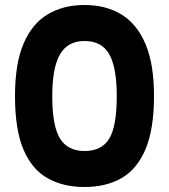

<svg xmlns="http://www.w3.org/2000/svg" viewBox="-20 -738 676 768"><path d="M318 10Q233 10 170.5 -25Q108 -60 74 -139.5Q40 -219 40 -354Q40 -483 74 -563Q108 -643 170.5 -680.5Q233 -718 318 -718Q404 -718 466 -680Q528 -642 562 -562Q596 -482 596 -354Q596 -221 562 -141Q528 -61 466 -25.5Q404 10 318 10ZM318 -134Q387 -134 417 -183.5Q447 -233 447 -354Q447 -468 417 -521Q387 -574 318 -574Q251 -574 220 -520.5Q189 -467 189 -354Q189 -234 220 -184Q251 -134 318 -134Z"/></svg>

Font: Rowdies Light
Style: Regular
Weight: 300
Designer: Jaikishan Patel
Version: Version 1.000; ttfautohint (v1.8.3)